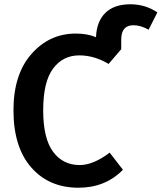

<svg xmlns="http://www.w3.org/2000/svg" viewBox="-20 -863 756 898"><path d="M590 -843Q660 -843 716 -805L675 -724Q638 -745 604 -745Q547 -745 547 -678V-633L488 -564Q421 -604 351 -604Q274 -604 228 -542Q182 -480 182 -347Q182 -216 228 -153.5Q274 -91 353 -91Q416 -91 493 -149L555 -69Q473 15 347 15Q209 15 126 -80Q43 -175 43 -347Q43 -515 127 -610.5Q211 -706 335 -706Q389 -706 429 -689Q432 -763 473 -803Q514 -843 590 -843Z"/></svg>

Font: FiraGO Medium
Style: Regular
Weight: 500
Designer: bBox Type
Foundry: bBox Type GmbH
Version: Version 1.001;PS 001.001;hotconv 1.0.88;makeotf.lib2.5.64775